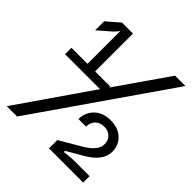

<svg xmlns="http://www.w3.org/2000/svg" viewBox="-199 -864 997 997"><g transform="rotate(45 300.0 -365.0)"><path d="M9 0 289 -405H32V-452H150V-693Q146 -687 137.5 -677Q129 -667 117 -657L55 -603V-669L125 -730H206V-452H317V-445L515 -730H591L85 0ZM319 0V-61L438 -131Q508 -173 508 -218Q508 -248 490 -265.5Q472 -283 442 -283Q412 -283 393.5 -264.5Q375 -246 375 -216H319Q321 -268 354.5 -299Q388 -330 442 -330Q497 -330 530.5 -299.5Q564 -269 564 -220Q564 -152 475 -101L387 -50V-41Q399 -43 419.5 -45Q440 -47 457 -47H570V0Z"/></g></svg>

Font: JetBrains Mono NL Light
Style: Regular
Weight: 300
Monospace: yes
Designer: Philipp Nurullin, Konstantin Bulenkov
Foundry: JetBrains
Version: Version 2.305; ttfautohint (v1.8.4.7-5d5b)